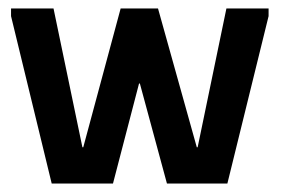

<svg xmlns="http://www.w3.org/2000/svg" viewBox="-20 -432 676 452"><path d="M101.7 0 6 -394V-412H106L174 -85.3H176L264 -412H352L443.3 -85.3H445.3L513 -412H612.3V-394L515.3 0H373L309.3 -235.3H307.3L246 0Z"/></svg>

Font: Darker Grotesque Light
Style: Regular
Weight: 300
Designer: Gabriel Lam
Foundry: TypeRant
Version: Version 1.000;gftools[0.9.28]